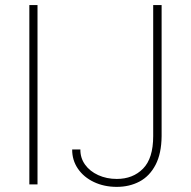

<svg xmlns="http://www.w3.org/2000/svg" viewBox="-20 -727 753 757"><path d="M127.9 0H95.7V-707H127.9ZM617.2 -707V-190.4Q616.7 -122.1 593.3 -77.1Q569.8 -32.2 530 -11.2Q490.2 9.8 440.4 9.8Q390.6 9.8 350.3 -9.3Q310.1 -28.3 287.1 -62Q264.2 -95.7 264.6 -137.7H296.9Q296.4 -104.5 315.2 -78.1Q334 -51.8 367.2 -36.6Q400.4 -21.5 440.4 -21.5Q503.9 -21.5 543.9 -62Q584 -102.5 584 -190.4V-707Z"/></svg>

Font: Pretendard Std Thin
Style: Regular
Weight: 100
Designer: Base glyphs from Inter by Rasmus Andersson; Hangeul glyphs from Noto Sans CJK(Source Han Sans) by Jang Soo-young and Kan
Foundry: Kil Hyung-jin
Version: Version 1.309